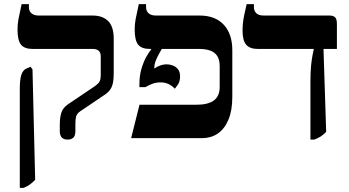

<svg xmlns="http://www.w3.org/2000/svg" viewBox="-20 -667 1686 927"><path d="M306.1 7Q288.4 7 278.5 -2.7Q268.7 -12.5 268.7 -34.4V-65.9Q268.7 -99.7 276.3 -123.3Q284 -146.8 307.5 -162.9L438.2 -251.1Q449.3 -259.4 455.5 -266Q461.7 -272.6 464 -282.3Q466.4 -292 466.4 -307.3V-394.7Q466.4 -413.4 456.3 -422.1Q446.2 -430.8 427.1 -430.8H136.8Q98.3 -430.8 81.4 -451.4Q64.6 -472.1 64.6 -524.3Q64.6 -549.4 69 -574Q73.5 -598.6 84.4 -647H119.5V-633Q119.5 -613.2 132.1 -602.6Q144.7 -592 166.4 -592H426.9Q475.2 -592 502.1 -565.4Q529.1 -538.8 529.1 -479.3V-313.9Q529.1 -287.8 525.7 -269.1Q522.2 -250.5 513.9 -237.3Q505.6 -224.1 489.9 -212.4L368.7 -130.6Q351.8 -119.4 347.9 -105.6Q344 -91.8 344 -71.1V-34.4Q344 -11.9 334.2 -2.5Q324.3 7 306.1 7ZM75.6 240V-239.9Q75.6 -282.8 83.1 -305.7Q90.7 -328.6 106.7 -335.6L127.5 -344.7L136.9 -331.9L149.8 201.1Q135.9 215.6 123.5 224.4Q111 233.2 94 240Z M613.1 0 653.5 -161.2H926.5Q985.1 -161.2 1012.9 -182.2Q1040.7 -203.2 1040.7 -247.3V-347Q1040.7 -378.9 1028.8 -396.9Q1016.9 -415 994.7 -422.9Q972.4 -430.8 939.3 -430.8H702.5Q664 -430.8 647.1 -451.4Q630.3 -472.1 630.3 -524.3Q630.3 -549.4 634.7 -574Q639.2 -598.6 650.1 -647H685.2V-633.4Q685.2 -613.2 697.8 -602.6Q710.4 -592 732.1 -592H943.5Q1019.3 -592 1060.4 -547.5Q1101.6 -502.9 1101.6 -424.9V-199Q1101.6 -133.1 1082.7 -88.6Q1063.8 -44.1 1031.1 -22Q998.3 0 956.1 0ZM824.3 -238.5Q810.9 -252.9 794 -261.1Q777.2 -269.2 754.2 -269.2Q734.6 -269.2 717.7 -263.2Q700.7 -257.2 681.8 -246.2H653.1V-259.8Q653.1 -300.5 662.4 -333Q671.8 -365.6 684.9 -390Q698.1 -414.3 710.2 -428.8V-450.9H764.1V-436.3Q757.1 -423.7 747.8 -407.2Q738.5 -390.8 731.8 -373.4Q725 -356.1 725 -338.9V-335.8Q736.2 -344.7 752.5 -350.5Q768.8 -356.4 785.2 -356.4Q798.9 -356.4 813.9 -350.9Q828.9 -345.5 839.2 -333Q849.4 -320.5 849.4 -297.8Q849.4 -274 839.4 -259.4Q829.3 -244.8 824.3 -238.5Z M1478.8 7V-269.8Q1478.8 -317.7 1481.7 -347.7Q1484.7 -377.7 1488.3 -396.9Q1491.9 -416.1 1494.9 -429.2V-430.8H1223.3Q1186.4 -430.8 1168.7 -451.1Q1151.1 -471.5 1151.1 -518.9Q1151.1 -538.9 1153 -556.1Q1154.8 -573.3 1159.2 -594.8Q1163.6 -616.2 1170.9 -647H1206V-633Q1206 -613.6 1217.8 -602.8Q1229.5 -592 1253.8 -592H1570.8Q1590.1 -592 1598.4 -583Q1606.6 -573.9 1606.6 -552.6V-430.8H1541.9L1554.8 -30.2Q1540.9 -16.3 1528.8 -8.3Q1516.6 -0.4 1497.3 7Z"/></svg>

Font: Noto Serif Hebrew
Style: Regular
Weight: 400
Designer: Monotype Design Team
Foundry: Monotype Imaging Inc.
Version: Version 2.003